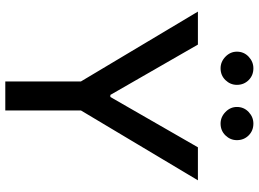

<svg xmlns="http://www.w3.org/2000/svg" viewBox="-146 -831 977 725"><g transform="rotate(90 342.5 -468.5)"><path d="M23.8 -727.3H148.4L338.4 -396.7H346.2L536.2 -727.3H660.9L397 -285.5V0H287.6V-285.5ZM237.9 -812.9Q213.1 -812.9 194.1 -831.3Q175.1 -849.8 175.1 -874.6Q175.1 -900.9 194.1 -918.9Q213.1 -936.8 237.9 -936.8Q264.6 -936.8 282.5 -918.9Q300.4 -900.9 300.4 -874.6Q300.4 -849.8 282.5 -831.3Q264.6 -812.9 237.9 -812.9ZM446.7 -812.9Q421.9 -812.9 402.9 -831.3Q383.9 -849.8 383.9 -874.6Q383.9 -900.9 402.9 -918.9Q421.9 -936.8 446.7 -936.8Q473.4 -936.8 491.3 -918.9Q509.2 -900.9 509.2 -874.6Q509.2 -849.8 491.3 -831.3Q473.4 -812.9 446.7 -812.9Z"/></g></svg>

Font: Inter Zeller Medium
Style: Regular
Weight: 500
Designer: Rasmus Andersson; Joe Bland
Foundry: zeller
Version: Version 3.015;git-dec3a8cb1